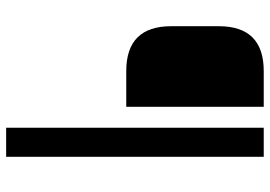

<svg xmlns="http://www.w3.org/2000/svg" viewBox="-150 -580 900 641"><g transform="rotate(90 300.5 -260.0)"><path d="M68 -381V-540Q68 -690 218 -690H337V-231H218Q68 -231 68 -381ZM407 170V-690H504V170Z"/></g></svg>

Font: Oxanium ExtraLight Medium
Style: Regular
Weight: 500
Version: Version 2.000